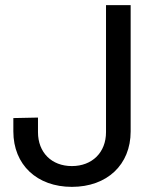

<svg xmlns="http://www.w3.org/2000/svg" viewBox="-20 -720 602 748"><path d="M260 8C397 8 489 -78 489 -208V-700H393V-205C393 -126 339 -73 260 -73C181 -73 128 -126 128 -205V-262L32 -260V-208C32 -78 124 8 260 8Z"/></svg>

Font: Arthouse Owned Medium
Style: Regular
Weight: 500
Designer: Jeremy Tribby
Foundry: Tribby Type
Version: Version 1.000;PS 001.000;hotconv 1.0.88;makeotf.lib2.5.64775